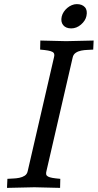

<svg xmlns="http://www.w3.org/2000/svg" viewBox="-20 -910 475 933"><path d="M176 -713 301 -710Q301 -710 435 -713L433 -669Q421 -668 405 -667.5Q389 -667 374 -664Q359 -661 347.5 -653Q336 -645 333 -630L206 -80Q203 -69 204.5 -62.5Q206 -56 213.5 -52Q221 -48 235 -45.5Q249 -43 273 -41L272 3L147 0Q146 0 14 3L16 -41Q28 -42 43.5 -42.5Q59 -43 74 -46Q89 -49 100.5 -56.5Q112 -64 115 -80L242 -630Q245 -640 243.5 -647Q242 -654 234.5 -658Q227 -662 213 -664.5Q199 -667 175 -669ZM280 -830Q283 -842 290 -852.5Q297 -863 307 -871.5Q317 -880 329 -885Q341 -890 353 -890Q379 -890 392.5 -875Q406 -860 400 -832Q395 -809 373.5 -790.5Q352 -772 326 -772Q300 -772 287 -788Q274 -804 280 -830Z"/></svg>

Font: Lusitana
Style: Italic
Weight: 400
Italic angle: -12°
Designer: Ana Paula Megda
Foundry: Ana Paula Megda
Version: Version 1.000; ttfautohint (v1.1) -l 8 -r 50 -G 200 -x 14 -D